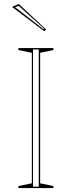

<svg xmlns="http://www.w3.org/2000/svg" viewBox="-20 -951 363 971"><path d="M250 -708V-698L183 -684V-24L250 -10V0H73V-10L141 -24V-684L73 -698V-708ZM147 -7H176V-701H147ZM204 -793 41 -916 75 -931 213 -802ZM203 -806 75 -921 56 -915 200 -803Z"/></svg>

Font: Kalnia Glaze Thin ExtraLight
Style: Regular
Weight: 250
Version: Version 1.110